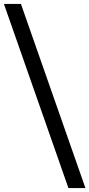

<svg xmlns="http://www.w3.org/2000/svg" viewBox="-58 -862 457 982"><path d="M379 100H292L-38 -842H49Z"/></svg>

Font: MOST Montserrat Medium
Style: Regular
Weight: 500
Designer: Julieta Ulanovsky
Foundry: Julieta Ulanovsky
Version: Version 8.000;March 11, 2024;FontCreator 15.0.0.2926 64-bit